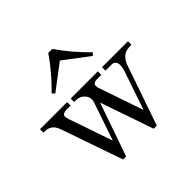

<svg xmlns="http://www.w3.org/2000/svg" viewBox="-176 -887 1075 1075"><g transform="rotate(-45 361.0 -350.0)"><path d="M195.3 -534.7Q280.3 -618.2 342.8 -709H374Q436.5 -618.2 521.5 -534.7L506.8 -520.5L358.4 -632.8L210 -520.5ZM7.8 -412.1V-439.5H222.7V-412.1H187.5Q175.3 -412.1 166 -406.7Q156.7 -401.4 156.7 -391.6Q156.7 -378.9 162.1 -364.7L251 -106L329.1 -335.4Q331.5 -342.8 331.5 -352.5Q331.5 -378.9 307.1 -398.4Q295.9 -407.2 283.4 -409.7Q271 -412.1 251 -412.1V-439.5H465.8V-412.1H430.7Q418.5 -412.1 409.2 -406.7Q399.9 -401.4 399.9 -391.6Q399.9 -378.9 405.3 -364.7L494.1 -106L572.3 -335.4Q579.6 -356.4 579.6 -378.9Q579.6 -392.1 571 -402.1Q562.5 -412.1 548.8 -412.1H499V-439.5H704.1V-412.1Q660.6 -412.1 643.1 -398.4Q620.6 -380.9 609.4 -353L484.4 8.8H460L351.1 -307.1L241.2 8.8H216.8L90.8 -354.5Q86.4 -366.2 83.5 -372.3Q80.6 -378.4 75 -386Q69.3 -393.6 62 -398.9Q50.3 -407.7 38.8 -409.9Q27.3 -412.1 7.8 -412.1Z"/></g></svg>

Font: Theano Modern
Style: Regular
Weight: 400
Designer: Alexey Kryukov
Version: Version 2.00